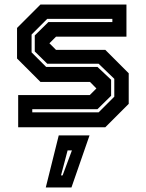

<svg xmlns="http://www.w3.org/2000/svg" viewBox="-20 -560 642 845"><path d="M60 0V-141.5H375L405.5 -172V-169.5L376 -199.5H158L55 -302.5V-437L158 -540H536.5V-398.5H226.5L196 -368V-371L226.5 -340.5H443.5L546.5 -237.5V-103L443.5 0ZM122 -65.5H414L483 -134.5V-213L414 -279.5H188L133 -333.5V-404L193 -463H474.5V-477H188L119 -408V-329.5L183 -265.5H409L469 -209V-138.5L409 -79.5H122ZM181.5 265 238.5 36H374L294.5 265ZM248.5 212H255.5L296.5 102H277.5Z"/></svg>

Font: Tourney
Style: Bold
Weight: 700
Designer: Tyler Finck
Foundry: Etcetera Type Co
Version: Version 1.015